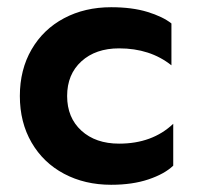

<svg xmlns="http://www.w3.org/2000/svg" viewBox="-20 -502 548 532"><path d="M288 10Q215 10 157.5 -20.5Q100 -51 67.5 -107Q35 -163 35 -236Q35 -309 67.5 -365Q100 -421 157.5 -451.5Q215 -482 288 -482Q346 -482 388.5 -469Q431 -456 455 -437V-321Q396 -368 310 -368Q245 -368 205.5 -332Q166 -296 166 -236Q166 -176 205.5 -140Q245 -104 310 -104Q402 -104 460 -159V-43Q436 -20 391.5 -5Q347 10 288 10Z"/></svg>

Font: Madhuban SemiBold
Style: Regular
Weight: 600
Designer: jaikishan Patel
Foundry: MagicType
Version: Version 1.000